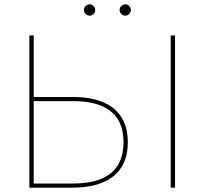

<svg xmlns="http://www.w3.org/2000/svg" viewBox="-20 -863 962 883"><path d="M115 0H313C461 0 568 -59 568 -209C568 -358 462 -417 316 -417H135V-700H115ZM315 -19H135V-398H315C454 -398 548 -348 548 -209C548 -69 453 -19 315 -19ZM765 0H785V-700H765ZM556 -791C570 -791 582 -803 582 -817C582 -831 570 -843 556 -843C542 -843 530 -831 530 -817C530 -803 542 -791 556 -791ZM392 -791C406 -791 418 -803 418 -817C418 -831 406 -843 392 -843C378 -843 366 -831 366 -817C366 -803 378 -791 392 -791Z"/></svg>

Font: Chess Sans Thin
Style: Regular
Weight: 100
Designer: Wolf Bōese
Foundry: Wolf Bōese
Version: Version 7.223;Glyphs 3.3 (3306)